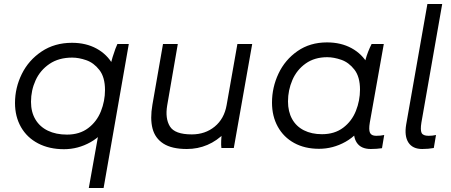

<svg xmlns="http://www.w3.org/2000/svg" viewBox="-20 -740 2255 960"><path d="M624 -520 498 200H424L531 -399L533 -413Q536 -432 543 -454.5Q550 -477 557 -496Q562 -508 567 -520ZM574 -299Q574 -202 534.5 -133Q495 -64 432.5 -29Q370 6 300 6Q226 6 170.5 -23Q115 -52 85 -104.5Q55 -157 55 -225Q55 -301 89 -370Q123 -439 188 -482.5Q253 -526 340 -526Q410 -526 463 -497Q516 -468 545 -416Q574 -364 574 -299ZM135 -231Q135 -180 157 -143Q179 -106 219.5 -86.5Q260 -67 315 -67Q378 -67 421 -99.5Q464 -132 484.5 -183.5Q505 -235 505 -290Q505 -354 477 -390Q449 -426 411.5 -439Q374 -452 341 -452Q274 -452 227.5 -420.5Q181 -389 158 -338.5Q135 -288 135 -231Z M742 -216 795 -520H869L816 -213Q805 -148 829.5 -108Q854 -68 939 -68Q1006 -68 1053.5 -107Q1101 -146 1113 -214L1167 -520H1241L1149 0H1087Q1085 -14 1086 -37.5Q1087 -61 1090 -78L1104 -76Q1065 -36 1017 -15.5Q969 5 914 5Q839 5 797 -22Q755 -49 742.5 -98Q730 -147 742 -216Z M1752 -115 1776 -113 1803 -423Q1804 -428 1808 -443Q1818 -480 1838 -520H1899L1829 -127Q1823 -91 1830 -76Q1837 -61 1861 -61Q1884 -61 1901 -65L1890 1Q1863 5 1834 5Q1785 5 1764 -26.5Q1743 -58 1752 -115ZM1849 -301Q1849 -204 1809.5 -135Q1770 -66 1707.5 -31Q1645 4 1575 4Q1504 4 1451 -25Q1398 -54 1369 -106.5Q1340 -159 1340 -227Q1340 -303 1372.5 -372Q1405 -441 1467.5 -484.5Q1530 -528 1615 -528Q1685 -528 1738 -499Q1791 -470 1820 -418Q1849 -366 1849 -301ZM1420 -233Q1420 -182 1440.5 -145Q1461 -108 1499.5 -88.5Q1538 -69 1590 -69Q1653 -69 1696 -101.5Q1739 -134 1759.5 -185.5Q1780 -237 1780 -292Q1780 -356 1752 -392Q1724 -428 1686.5 -441Q1649 -454 1616 -454Q1553 -454 1508.5 -422.5Q1464 -391 1442 -340Q1420 -289 1420 -233Z M2011 -118 2117 -720H2191L2087 -127Q2081 -90 2088 -75.5Q2095 -61 2123 -61Q2143 -61 2160 -65L2149 0Q2122 5 2091 5Q2043 5 2022 -27.5Q2001 -60 2011 -118Z"/></svg>

Font: Fixel Italic Variable Display Thin
Style: Italic
Weight: 100
Italic angle: -10°
Designer: AlfaBravo + MacPaw
Foundry: Kyrylo Tkachov, Marchela Mozhyna, Serhii Makarenko, Maria Weinstein, Zakhar Kryvoshyya
Version: Version 1.210;Glyphs 3.2 (3217)